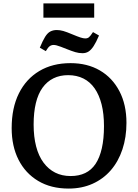

<svg xmlns="http://www.w3.org/2000/svg" viewBox="-20 -1085 805 1119"><path d="M380 14Q277 14 202.5 -30.5Q128 -75 88 -154Q48 -233 48 -338Q48 -456 90 -540.5Q132 -625 209 -671Q286 -717 391 -717Q489 -717 562 -674.5Q635 -632 676 -553.5Q717 -475 717 -369Q717 -285 693.5 -214.5Q670 -144 626 -93Q582 -42 519.5 -14Q457 14 380 14ZM392 -59Q440 -59 476.5 -76.5Q513 -94 537 -130Q561 -166 573.5 -221Q586 -276 586 -350Q586 -422 572 -477Q558 -532 531.5 -570Q505 -608 466 -627.5Q427 -647 377 -647Q329 -647 291.5 -628.5Q254 -610 228 -574Q202 -538 189 -484Q176 -430 176 -359Q176 -288 190.5 -232Q205 -176 233.5 -137.5Q262 -99 301.5 -79Q341 -59 392 -59ZM461 -775Q440 -775 419.5 -781Q399 -787 369 -799Q349 -807 334.5 -812.5Q320 -818 310 -820.5Q300 -823 293 -823Q280 -823 270 -816Q260 -809 247 -787L212 -807Q229 -848 243 -870.5Q257 -893 273.5 -901.5Q290 -910 311 -910Q329 -910 348.5 -904.5Q368 -899 401 -885Q432 -872 449 -866.5Q466 -861 477 -861Q490 -861 498.5 -868Q507 -875 522 -898L557 -878Q540 -838 525.5 -816Q511 -794 496 -784.5Q481 -775 461 -775ZM233 -982V-1065H529V-982Z"/></svg>

Font: Literata 18pt Medium
Style: Regular
Weight: 500
Designer: Latin by Veronika Burian and Jose Scaglione. Greek by Irene Vlachou. Cyrillic by Vera Evstafieva.
Foundry: TypeTogether
Version: Version 3.103;gftools[0.9.29]